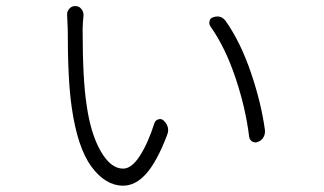

<svg xmlns="http://www.w3.org/2000/svg" viewBox="-20 -584 1040 616"><path d="M195.3 -538.1Q195.3 -548.8 203.1 -556.6Q210 -564.5 220.7 -564.5Q221.7 -564.5 221.7 -564.5Q233.4 -564.5 240.7 -555.7Q248 -546.9 248 -536.1Q245.1 -502.9 245.1 -490.2Q245.1 -329.1 257.8 -248Q270.5 -156.2 302.7 -99.6Q335 -43 375 -43Q402.3 -43 428.7 -84Q455.1 -125 475.6 -189.5Q478.5 -198.2 488.3 -201.2Q498 -204.1 504.9 -197.3Q519.5 -183.6 519.5 -167Q519.5 -158.2 515.6 -149.4Q483.4 -65.4 449.2 -26.9Q415 11.7 375 11.7Q318.4 11.7 273.4 -49.3Q228.5 -110.4 210 -240.2Q197.3 -326.2 197.3 -490.2ZM655.3 -499Q651.4 -504.9 651.4 -510.7Q651.4 -513.7 652.3 -516.6Q654.3 -525.4 663.1 -528.3Q670.9 -531.2 677.7 -531.2Q693.4 -531.2 704.1 -516.6Q752 -448.2 785.2 -350.6Q818.4 -252.9 830.1 -166Q830.1 -164.1 830.1 -161.1Q830.1 -152.3 825.2 -143.6Q819.3 -132.8 807.6 -128.9Q803.7 -127 799.8 -127Q793.9 -127 789.1 -129.9Q780.3 -135.7 779.3 -145.5Q768.6 -235.4 735.8 -333.5Q703.1 -431.6 655.3 -499Z"/></svg>

Font: Gen Jyuu Gothic Light
Style: Regular
Weight: 200
Designer: [Source Han Sans]
Ryoko NISHIZUKA  (kana & ideographs); Paul D. Hunt (Latin, Greek & Cyrillic); Wenlong ZHANG  (bopomofo
Version: Version 1.002.20150607